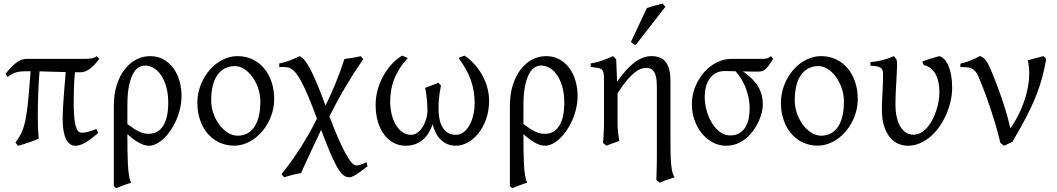

<svg xmlns="http://www.w3.org/2000/svg" viewBox="-20 -772 5710 1037"><path d="M510.7 -53.7Q485.8 -32.7 467.3 -19.3Q448.7 -5.9 434.3 1.7Q419.9 9.3 408.4 12.2Q397 15.1 386.2 15.1Q369.1 15.1 356.4 4.9Q343.8 -5.4 335.2 -24.2Q326.7 -43 322.5 -69.8Q318.4 -96.7 318.4 -130.4Q318.4 -146 319.3 -168.2Q320.3 -190.4 322.3 -221.2Q324.2 -252 327.4 -291.7Q330.6 -331.5 335 -382.8Q300.3 -383.3 266.8 -384.5Q233.4 -385.7 193.4 -386.7Q189 -331.1 186.5 -270Q184.1 -209 184.1 -146.5Q184.1 -111.3 185.3 -81.3Q186.5 -51.3 189 -24.4Q182.1 -20 168.2 -14.4Q154.3 -8.8 137.7 -3.2Q121.1 2.4 104.7 7.6Q88.4 12.7 77.6 15.6Q76.2 13.7 72.5 9.3Q68.8 4.9 66.4 1.7Q64 -1.5 63.5 -2Q76.7 -20.5 86.4 -37.1Q96.2 -53.7 103.5 -73.2Q110.8 -92.8 116.2 -118.4Q121.6 -144 126.5 -180.4Q131.3 -216.8 135.7 -267.3Q140.1 -317.9 145.5 -387.2H120.6Q105 -387.2 92.8 -386Q80.6 -384.8 69.1 -381.6Q57.6 -378.4 46.1 -372.3Q34.7 -366.2 21 -356.4L9.8 -374Q23.9 -391.1 37.6 -405.8Q51.3 -420.4 65.2 -431.2Q79.1 -441.9 93.3 -448Q107.4 -454.1 123 -454.1H432.1Q452.6 -454.1 470.2 -456.1Q487.8 -458 502.9 -468.8L516.6 -454.6Q491.2 -419.4 465.6 -400.6Q439.9 -381.8 416.5 -381.8H384.8Q380.9 -342.3 379.4 -301.8Q377.9 -261.2 377.9 -223.1Q377.9 -178.7 380.4 -147Q382.8 -115.2 387.9 -94.7Q393.1 -74.2 401.4 -64.7Q409.7 -55.2 420.9 -55.2Q428.2 -55.2 435.3 -55.9Q442.4 -56.6 451.2 -58.8Q460 -61 471.7 -64.9Q483.4 -68.8 500 -75.2Z M668 -101.6Q689.5 -85.9 705.3 -75.9Q721.2 -65.9 734.4 -60.1Q747.6 -54.2 759 -51.8Q770.5 -49.3 783.2 -49.3Q834 -49.3 861.3 -92.5Q888.7 -135.7 888.7 -217.3Q888.7 -264.2 878.4 -301.3Q868.2 -338.4 850.8 -364.5Q833.5 -390.6 810.8 -404.3Q788.1 -418 762.7 -418Q744.6 -418 727.5 -407Q710.4 -396 697.3 -370.8Q684.1 -345.7 676 -304.4Q668 -263.2 668 -203.1ZM960.4 -255.4Q960.4 -220.7 952.9 -187Q945.3 -153.3 932.1 -123.3Q918.9 -93.3 901.6 -67.9Q884.3 -42.5 864.7 -23.9Q845.2 -5.4 824.5 4.9Q803.7 15.1 784.2 15.1Q775.4 15.1 764.4 12.7Q753.4 10.3 739.3 3.4Q725.1 -3.4 707.5 -15.6Q689.9 -27.8 668 -47.4V-34.7Q668 2.4 668.5 41Q668.9 79.6 670.7 113.8Q672.4 147.9 676.5 174.6Q680.7 201.2 688 214.4Q665.5 221.7 647.2 228.5Q628.9 235.4 608.4 244.1Q603 241.7 600.8 239.3Q598.6 236.8 594.7 232.4V-197.8Q594.7 -263.7 611.1 -314.2Q627.4 -364.7 654.8 -399.2Q682.1 -433.6 717.3 -451.2Q752.4 -468.8 790 -468.8Q832 -468.8 863.8 -450.7Q895.5 -432.6 917 -402.8Q938.5 -373 949.5 -334.5Q960.4 -295.9 960.4 -255.4Z M1386.2 -222.2Q1386.2 -260.7 1374.3 -295.7Q1362.3 -330.6 1342.8 -357.2Q1323.2 -383.8 1298.6 -399.4Q1273.9 -415 1249 -415Q1215.3 -415 1191.2 -400.9Q1167 -386.7 1151.1 -362.1Q1135.3 -337.4 1127.9 -303.7Q1120.6 -270 1120.6 -231Q1120.6 -192.4 1133.3 -157.5Q1146 -122.6 1166.3 -96.2Q1186.5 -69.8 1211.9 -54.4Q1237.3 -39.1 1262.7 -39.1Q1293.5 -39.1 1316.7 -52Q1339.8 -64.9 1355.2 -88.9Q1370.6 -112.8 1378.4 -146.5Q1386.2 -180.2 1386.2 -222.2ZM1460.9 -236.8Q1460.9 -204.6 1452.9 -173.1Q1444.8 -141.6 1430.4 -113.8Q1416 -85.9 1395.8 -62.3Q1375.5 -38.6 1351.6 -21.5Q1327.6 -4.4 1300.3 5.1Q1272.9 14.6 1244.1 14.6Q1200.2 14.6 1163.6 -2.9Q1127 -20.5 1100.8 -51.3Q1074.7 -82 1060.3 -124.5Q1045.9 -167 1045.9 -216.8Q1045.9 -249 1053.7 -280.3Q1061.5 -311.5 1075.9 -339.6Q1090.3 -367.7 1110.1 -391.4Q1129.9 -415 1154.1 -432.1Q1178.2 -449.2 1205.8 -459Q1233.4 -468.8 1263.2 -468.8Q1307.6 -468.8 1344.2 -451.2Q1380.9 -433.6 1406.7 -402.6Q1432.6 -371.6 1446.8 -329.1Q1460.9 -286.6 1460.9 -236.8Z M1964.8 126Q1941.9 144 1926 155.5Q1910.2 167 1898.9 173.6Q1887.7 180.2 1879.6 182.9Q1871.6 185.5 1864.7 185.5Q1847.2 185.5 1831.3 171.1Q1815.4 156.7 1798.1 125.7Q1780.8 94.7 1760.5 46.1Q1740.2 -2.4 1714.4 -70.8Q1703.1 -46.4 1689.2 -16.8Q1675.3 12.7 1660.6 43.7Q1646 74.7 1631.8 105.5Q1617.7 136.2 1606 163.1Q1596.2 164.1 1584.2 166.7Q1572.3 169.4 1559.8 172.6Q1547.4 175.8 1535.4 179.2Q1523.4 182.6 1514.6 185.5L1500.5 168.9Q1558.6 96.2 1606.2 20.8Q1653.8 -54.7 1691.9 -130.9Q1664.1 -207 1642.1 -258.3Q1620.1 -309.6 1602.1 -341.3Q1584 -373 1568.6 -387.9Q1553.2 -402.8 1538.6 -407.2Q1532.7 -408.7 1524.2 -409.4Q1515.6 -410.2 1507.3 -410.2Q1499.5 -410.2 1488.3 -409.7V-429.2Q1505.9 -432.6 1519.5 -436.8Q1533.2 -440.9 1545.9 -445.6Q1558.6 -450.2 1571.3 -456.1Q1584 -461.9 1600.1 -468.8Q1606 -464.8 1612.5 -459.7Q1619.1 -454.6 1627.2 -444.3Q1635.3 -434.1 1645.8 -416.5Q1656.2 -398.9 1669.7 -370.6Q1683.1 -342.3 1700 -301Q1716.8 -259.8 1738.3 -201.7Q1769.5 -265.6 1795.7 -330.6Q1821.8 -395.5 1840.3 -453.6Q1849.6 -454.6 1861.1 -456.3Q1872.6 -458 1884.5 -459.7Q1896.5 -461.4 1908 -463.9Q1919.4 -466.3 1928.2 -468.8L1941.9 -452.6Q1890.1 -377.4 1845.2 -301.8Q1800.3 -226.1 1759.3 -144Q1783.2 -79.6 1804.7 -30Q1826.2 19.5 1844.5 53.2Q1862.8 86.9 1877.7 104.2Q1892.6 121.6 1903.8 121.6Q1907.7 121.6 1912.4 121.1Q1917 120.6 1923.6 118.7Q1930.2 116.7 1939 113.3Q1947.8 109.9 1960 104Z M2621.6 -229Q2621.6 -172.4 2605 -127Q2588.4 -81.5 2562.5 -50Q2536.6 -18.6 2504.9 -1.7Q2473.1 15.1 2442.9 15.1Q2415.5 15.1 2394.3 5.4Q2373 -4.4 2357.7 -20.5Q2342.3 -36.6 2332.3 -57.4Q2322.3 -78.1 2316.9 -100.6Q2309.1 -79.1 2297.4 -58.3Q2285.6 -37.6 2268.1 -21.2Q2250.5 -4.9 2226.6 5.1Q2202.6 15.1 2170.4 15.1Q2136.7 15.1 2107.4 0.2Q2078.1 -14.6 2056.2 -43.2Q2034.2 -71.8 2021.5 -112.8Q2008.8 -153.8 2008.8 -206.5Q2008.8 -246.1 2019.3 -285.2Q2029.8 -324.2 2048.8 -359.4Q2067.9 -394.5 2094 -423.6Q2120.1 -452.6 2151.9 -471.7Q2153.8 -470.7 2158.2 -469Q2162.6 -467.3 2167.2 -465.3Q2171.9 -463.4 2176.3 -461.4Q2180.7 -459.5 2182.6 -458Q2155.3 -428.7 2137 -399.4Q2118.7 -370.1 2107.7 -340.8Q2096.7 -311.5 2092 -282.2Q2087.4 -252.9 2087.4 -223.6Q2087.4 -189 2095 -156.5Q2102.5 -124 2117.2 -99.1Q2131.8 -74.2 2152.8 -59.1Q2173.8 -43.9 2200.7 -43.9Q2218.3 -43.9 2234.1 -55.4Q2250 -66.9 2262 -85.2Q2273.9 -103.5 2281 -127Q2288.1 -150.4 2288.6 -174.3Q2288.6 -192.4 2287.4 -210.9Q2286.1 -229.5 2284.4 -246.3Q2282.7 -263.2 2280.5 -276.6Q2278.3 -290 2276.4 -297.4Q2297.4 -305.2 2314.7 -312Q2332 -318.8 2347.7 -325.2Q2351.6 -320.3 2361.8 -309.6Q2357.4 -289.6 2354.7 -271.7Q2352.1 -253.9 2350.1 -229.7Q2348.1 -205.6 2348.6 -177.2Q2349.1 -152.8 2353.8 -128.9Q2358.4 -105 2369.1 -86.2Q2379.9 -67.4 2397.5 -55.7Q2415 -43.9 2441.9 -43.9Q2465.3 -43.9 2484.1 -58.3Q2502.9 -72.8 2516.1 -96.4Q2529.3 -120.1 2536.4 -151.1Q2543.5 -182.1 2543.5 -215.3Q2543.5 -250.5 2538.1 -281.5Q2532.7 -312.5 2522.2 -341.8Q2511.7 -371.1 2495.6 -399.4Q2479.5 -427.7 2457.5 -458Q2459.5 -459.5 2463.9 -461.7Q2468.3 -463.9 2472.9 -465.6Q2477.5 -467.3 2481.7 -469Q2485.8 -470.7 2488.3 -471.7Q2515.1 -454.6 2539.3 -428.7Q2563.5 -402.8 2581.8 -371.1Q2600.1 -339.4 2610.8 -303Q2621.6 -266.6 2621.6 -229Z M2807.1 -101.6Q2828.6 -85.9 2844.5 -75.9Q2860.4 -65.9 2873.5 -60.1Q2886.7 -54.2 2898.2 -51.8Q2909.7 -49.3 2922.4 -49.3Q2973.1 -49.3 3000.5 -92.5Q3027.8 -135.7 3027.8 -217.3Q3027.8 -264.2 3017.6 -301.3Q3007.3 -338.4 2990 -364.5Q2972.7 -390.6 2950 -404.3Q2927.2 -418 2901.9 -418Q2883.8 -418 2866.7 -407Q2849.6 -396 2836.4 -370.8Q2823.2 -345.7 2815.2 -304.4Q2807.1 -263.2 2807.1 -203.1ZM3099.6 -255.4Q3099.6 -220.7 3092 -187Q3084.5 -153.3 3071.3 -123.3Q3058.1 -93.3 3040.8 -67.9Q3023.4 -42.5 3003.9 -23.9Q2984.4 -5.4 2963.6 4.9Q2942.9 15.1 2923.3 15.1Q2914.6 15.1 2903.6 12.7Q2892.6 10.3 2878.4 3.4Q2864.3 -3.4 2846.7 -15.6Q2829.1 -27.8 2807.1 -47.4V-34.7Q2807.1 2.4 2807.6 41Q2808.1 79.6 2809.8 113.8Q2811.5 147.9 2815.7 174.6Q2819.8 201.2 2827.1 214.4Q2804.7 221.7 2786.4 228.5Q2768.1 235.4 2747.6 244.1Q2742.2 241.7 2740 239.3Q2737.8 236.8 2733.9 232.4V-197.8Q2733.9 -263.7 2750.2 -314.2Q2766.6 -364.7 2793.9 -399.2Q2821.3 -433.6 2856.4 -451.2Q2891.6 -468.8 2929.2 -468.8Q2971.2 -468.8 3002.9 -450.7Q3034.7 -432.6 3056.2 -402.8Q3077.6 -373 3088.6 -334.5Q3099.6 -295.9 3099.6 -255.4Z M3498 -468.8Q3553.2 -468.8 3577.1 -435.1Q3601.1 -401.4 3601.1 -336.9V-23.9Q3601.1 21 3601.8 55.7Q3602.5 90.3 3605 116Q3607.4 141.6 3611.8 158.7Q3616.2 175.8 3624 185.1Q3603 191.9 3582 199.5Q3561 207 3543.9 214.8L3524.9 200.7Q3525.4 190.9 3525.9 173.1Q3526.4 155.3 3526.9 134.8Q3527.3 114.3 3527.6 94Q3527.8 73.7 3527.8 59.6V-293Q3527.8 -316.9 3526.1 -337.4Q3524.4 -357.9 3518.3 -373Q3512.2 -388.2 3501 -396.7Q3489.7 -405.3 3470.7 -405.3Q3456.5 -405.3 3440.7 -399.7Q3424.8 -394 3406 -378.9Q3387.2 -363.8 3364.7 -336.9Q3342.3 -310.1 3315.4 -268.1V-115.2Q3315.4 -98.1 3315.9 -84.5Q3316.4 -70.8 3317.9 -58.6Q3319.3 -46.4 3321 -34.7Q3322.8 -22.9 3324.7 -10.7Q3308.1 -4.4 3290.8 1.5Q3273.4 7.3 3255.9 15.1L3236.8 0Q3237.8 -9.8 3238.8 -23.7Q3239.7 -37.6 3240.5 -52.5Q3241.2 -67.4 3241.7 -81.8Q3242.2 -96.2 3242.2 -107.4V-332.5Q3242.2 -357.9 3240.7 -372.3Q3239.3 -386.7 3232.4 -394.3Q3225.6 -401.9 3211.2 -404.8Q3196.8 -407.7 3170.4 -410.2V-429.7Q3188 -432.1 3202.9 -436Q3217.8 -439.9 3231.9 -444.8Q3246.1 -449.7 3260.5 -455.6Q3274.9 -461.4 3291 -468.8L3308.1 -451.7Q3308.1 -450.7 3308.6 -439Q3309.1 -427.2 3309.8 -408.9Q3310.5 -390.6 3311.3 -373Q3312 -355.5 3312.5 -330.1Q3360.4 -399.4 3406.2 -434.1Q3452.1 -468.8 3498 -468.8ZM3413.6 -529.3Q3409.7 -530.3 3406.7 -531.5Q3403.8 -532.7 3400.9 -534.7Q3397.9 -536.6 3395 -539.1Q3392.1 -541.5 3387.7 -545.4L3473.6 -728.5Q3481.4 -731.4 3492.2 -734.6Q3502.9 -737.8 3514.6 -741.2Q3526.4 -744.6 3537.8 -747.3Q3549.3 -750 3558.6 -752.4L3573.7 -735.4Z M4028.8 -185.5Q4028.8 -219.7 4021.7 -250.5Q4014.6 -281.2 4003.7 -306.9Q3992.7 -332.5 3979 -353Q3965.3 -373.5 3952.6 -387.2Q3933.1 -387.7 3917.5 -387.9Q3901.9 -388.2 3893.6 -388.2Q3865.7 -388.2 3845.5 -376.7Q3825.2 -365.2 3812 -345.9Q3798.8 -326.7 3792.5 -301.8Q3786.1 -276.9 3786.1 -250Q3786.1 -213.9 3796.1 -176.8Q3806.2 -139.6 3824.2 -109.4Q3842.3 -79.1 3867.9 -59.8Q3893.6 -40.5 3924.3 -40.5Q3955.6 -40.5 3975.8 -54Q3996.1 -67.4 4007.8 -88.1Q4019.5 -108.9 4024.2 -134.8Q4028.8 -160.6 4028.8 -185.5ZM4156.2 -454.6Q4141.6 -431.2 4131.1 -417.5Q4120.6 -403.8 4111.6 -396.5Q4102.5 -389.2 4093.3 -387.2Q4084 -385.3 4071.3 -385.3Q4055.7 -385.3 4034.4 -385.5Q4013.2 -385.7 3990.2 -386.2Q3994.6 -384.8 3997.6 -383.3Q4051.8 -344.2 4075.9 -302.5Q4100.1 -260.7 4100.1 -207Q4100.1 -187.5 4094.2 -163.6Q4088.4 -139.6 4076.9 -115Q4065.4 -90.3 4048.6 -66.9Q4031.7 -43.5 4009.8 -25.1Q3987.8 -6.8 3960.9 4.2Q3934.1 15.1 3902.3 15.1Q3862.3 15.1 3828.4 -3.4Q3794.4 -22 3769.5 -53Q3744.6 -84 3730.7 -124.5Q3716.8 -165 3716.8 -209.5Q3716.8 -239.3 3724.1 -269Q3731.4 -298.8 3745.4 -325.9Q3759.3 -353 3778.6 -376.5Q3797.9 -399.9 3822 -417.2Q3846.2 -434.6 3874 -444.3Q3901.9 -454.1 3932.6 -454.1H4082Q4096.7 -454.1 4105.5 -454.3Q4114.3 -454.6 4120.4 -456.1Q4126.5 -457.5 4131.6 -460.4Q4136.7 -463.4 4144 -468.8Z M4538.1 -222.2Q4538.1 -260.7 4526.1 -295.7Q4514.2 -330.6 4494.6 -357.2Q4475.1 -383.8 4450.4 -399.4Q4425.8 -415 4400.9 -415Q4367.2 -415 4343 -400.9Q4318.8 -386.7 4303 -362.1Q4287.1 -337.4 4279.8 -303.7Q4272.5 -270 4272.5 -231Q4272.5 -192.4 4285.2 -157.5Q4297.9 -122.6 4318.1 -96.2Q4338.4 -69.8 4363.8 -54.4Q4389.2 -39.1 4414.6 -39.1Q4445.3 -39.1 4468.5 -52Q4491.7 -64.9 4507.1 -88.9Q4522.5 -112.8 4530.3 -146.5Q4538.1 -180.2 4538.1 -222.2ZM4612.8 -236.8Q4612.8 -204.6 4604.7 -173.1Q4596.7 -141.6 4582.3 -113.8Q4567.9 -85.9 4547.6 -62.3Q4527.3 -38.6 4503.4 -21.5Q4479.5 -4.4 4452.1 5.1Q4424.8 14.6 4396 14.6Q4352.1 14.6 4315.4 -2.9Q4278.8 -20.5 4252.7 -51.3Q4226.6 -82 4212.2 -124.5Q4197.8 -167 4197.8 -216.8Q4197.8 -249 4205.6 -280.3Q4213.4 -311.5 4227.8 -339.6Q4242.2 -367.7 4262 -391.4Q4281.7 -415 4305.9 -432.1Q4330.1 -449.2 4357.7 -459Q4385.3 -468.8 4415 -468.8Q4459.5 -468.8 4496.1 -451.2Q4532.7 -433.6 4558.6 -402.6Q4584.5 -371.6 4598.6 -329.1Q4612.8 -286.6 4612.8 -236.8Z M5122.6 -296.4Q5122.6 -262.2 5114.3 -225.8Q5106 -189.5 5091.1 -155Q5076.2 -120.6 5054.9 -89.6Q5033.7 -58.6 5007.1 -35.4Q4980.5 -12.2 4949 1.5Q4917.5 15.1 4882.3 15.1Q4858.9 15.1 4834 5.4Q4809.1 -4.4 4789.1 -27.3Q4769 -50.3 4756.1 -87.6Q4743.2 -125 4743.2 -180.2Q4743.2 -206.1 4744.1 -228.3Q4745.1 -250.5 4746.3 -272.5Q4747.6 -294.4 4748.5 -317.4Q4749.5 -340.3 4749.5 -367.2Q4749.5 -380.4 4747.6 -389.4Q4745.6 -398.4 4738.5 -404.3Q4731.4 -410.2 4718 -413.1Q4704.6 -416 4681.2 -417V-436.5Q4714.8 -439.5 4745.1 -447Q4775.4 -454.6 4808.6 -468.8L4822.8 -449.7Q4825.7 -437 4825 -413.1Q4824.2 -389.2 4822.5 -357.2Q4820.8 -325.2 4818.6 -287.1Q4816.4 -249 4816.4 -209Q4816.4 -165.5 4824.5 -134.5Q4832.5 -103.5 4845.9 -83.5Q4859.4 -63.5 4876.7 -54Q4894 -44.4 4913.1 -44.4Q4935.1 -44.4 4954.1 -55.4Q4973.1 -66.4 4988.8 -84.5Q5004.4 -102.5 5016.4 -125.7Q5028.3 -148.9 5036.6 -174.1Q5044.9 -199.2 5049.3 -224.1Q5053.7 -249 5053.7 -270Q5054.2 -299.8 5049.1 -325.2Q5043.9 -350.6 5033.7 -370.1Q5023.4 -389.6 5007.3 -402.6Q4991.2 -415.5 4969.7 -420.4L4960.9 -439Q4970.2 -442.9 4982.2 -447.3Q4994.1 -451.7 5007.1 -455.6Q5020 -459.5 5032.2 -462.9Q5044.4 -466.3 5053.7 -468.8Q5069.3 -463.9 5082 -450Q5094.7 -436 5103.8 -414.1Q5112.8 -392.1 5117.7 -362.5Q5122.6 -333 5122.6 -296.4Z M5630.9 -453.6Q5622.1 -403.8 5609.6 -356.4Q5597.2 -309.1 5576.7 -256.8Q5556.2 -204.6 5524.9 -143.8Q5493.7 -83 5447.8 -5.9Q5439.9 -1.5 5426 4.6Q5412.1 10.7 5402.8 15.1L5383.3 0Q5368.7 -60.5 5351.6 -116.5Q5334.5 -172.4 5318.1 -219.5Q5301.8 -266.6 5287.1 -303.2Q5272.5 -339.8 5262.7 -362.8Q5255.4 -379.9 5244.1 -390.1Q5232.9 -400.4 5224.1 -404.3Q5218.8 -406.7 5209 -408Q5199.2 -409.2 5189.9 -409.4Q5180.7 -409.7 5173.8 -409.7H5167V-428.2Q5197.8 -435.1 5223.6 -446Q5249.5 -457 5271 -468.8Q5282.2 -468.8 5296.9 -454.8Q5311.5 -440.9 5327.1 -405.8Q5335 -386.7 5348.6 -353.3Q5362.3 -319.8 5377.9 -276.6Q5393.6 -233.4 5409.2 -182.9Q5424.8 -132.3 5437 -79.1Q5470.7 -126.5 5492.9 -177.5Q5515.1 -228.5 5526.6 -277.3Q5538.1 -326.2 5538.8 -369.6Q5539.6 -413.1 5530.8 -445.8Q5553.2 -452.6 5574.5 -458.3Q5595.7 -463.9 5615.2 -468.8Q5619.1 -466.3 5623.8 -461.2Q5628.4 -456.1 5630.9 -453.6Z"/></svg>

Font: Akkhara
Style: Regular
Weight: 400
Designer: J. Victor Gaultney
Version: Version 1.00 June 13, 2006, initial release